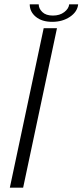

<svg xmlns="http://www.w3.org/2000/svg" viewBox="-20 -868 382 888"><path d="M25.5 0 182 -737.5H243.5L87 0ZM117.5 -848H159Q159 -828.5 175.8 -812.2Q192.5 -796 224.5 -796Q256.5 -796 277.2 -812Q298 -828 300 -848H341.5Q338 -813.5 303.5 -790.2Q269 -767 221.5 -767Q174 -767 145.8 -790.2Q117.5 -813.5 117.5 -848Z"/></svg>

Font: Epilogue Light
Style: Italic
Weight: 300
Italic angle: -12°
Designer: Tyler Finck
Foundry: Etcetera Type Co
Version: Version 2.111; ttfautohint (v1.8.3)